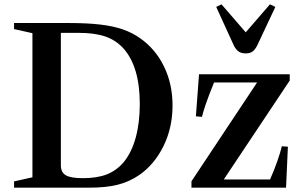

<svg xmlns="http://www.w3.org/2000/svg" viewBox="-20 -868 1402 888"><path d="M45 0V-29L130 -48V-714.5L45 -733.5V-761.5H301.5Q383 -761.5 443.2 -754.5Q503.5 -747.5 548.8 -731.8Q594 -716 630.5 -689.5Q700 -640 739 -559.5Q778 -479 778 -380Q778 -278 736.5 -193Q695 -108 624 -58.5Q578 -27 524 -13.5Q470 0 392 0ZM363.5 -44Q430 -44 474.8 -61.8Q519.5 -79.5 552.5 -118.5Q589 -163.5 607.8 -232Q626.5 -300.5 626.5 -387Q626.5 -559 551 -644Q516.5 -682 467.5 -699Q418.5 -716 344.5 -716H261.5V-103.5Q261.5 -71 284.2 -57.5Q307 -44 363.5 -44ZM865.5 0V-29.5L1169 -486.5H970Q943.5 -421.5 931.5 -385.8Q919.5 -350 914 -327.5L886 -330L900.5 -524.5H1320V-495.5L1015 -38H1229Q1247.5 -79.5 1262.2 -121.5Q1277 -163.5 1283.5 -191.5L1311.5 -189.5L1303 0ZM1117 -621Q1096 -621 1083.5 -629.8Q1071 -638.5 1061.5 -657.5L980 -836L1004.5 -848L1116.5 -718.5L1228.5 -848L1253.5 -836L1169.5 -657.5Q1159.5 -638 1147.8 -629.5Q1136 -621 1117 -621Z"/></svg>

Font: Libre Caslon Text Medium
Style: Regular
Weight: 500
Designer: Pablo Impallari, Rodrigo Fuenzalida, Katja Schimmel
Foundry: Pablo Impallari, Rodrigo Fuenzalida
Version: Version 2.000